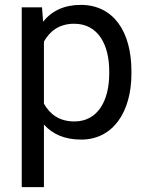

<svg xmlns="http://www.w3.org/2000/svg" viewBox="-20 -558 601 781"><path d="M514.6 -268.6C514.6 -429.7 441.4 -538.1 308.6 -538.1C241.7 -538.1 190.9 -514.2 155.3 -469.7L150.9 -528.3H68.4V203.1H158.7V-51.3C194.3 -11.7 243.7 9.8 310.1 9.8C440.4 9.8 514.6 -103.5 514.6 -258.3ZM424.3 -258.3C424.3 -152.8 380.4 -64 282.7 -64C220.2 -64 182.6 -94.2 158.7 -136.2V-388.7C182.1 -430.7 220.2 -461.4 281.7 -461.4C380.9 -461.4 424.3 -373.5 424.3 -268.6Z"/></svg>

Font: Nahid
Style: Regular
Weight: 400
Foundry: DejaVu fonts team - Redesigned by Saber Rastikerdar
Version: Version 0.3.0